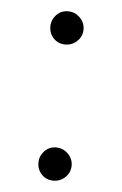

<svg xmlns="http://www.w3.org/2000/svg" viewBox="-43 -533 367 576"><g transform="rotate(5 140.0 -245.0)"><path d="M139 -400Q118 -400 104 -414.5Q90 -429 90 -450Q90 -470 104 -485Q118 -500 139 -500Q160 -500 175 -485Q190 -470 190 -450Q190 -429 175 -414.5Q160 -400 139 -400ZM139 10Q118 10 104 -4.5Q90 -19 90 -40Q90 -60 104 -75Q118 -90 139 -90Q160 -90 175 -75Q190 -60 190 -40Q190 -19 175 -4.5Q160 10 139 10Z"/></g></svg>

Font: Nsibidi Libre Uzo
Style: Regular
Weight: 400
Designer: Oluwaseun Badejo
Version: Version 1.021